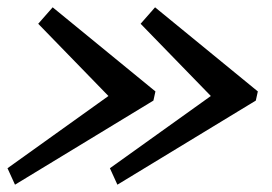

<svg xmlns="http://www.w3.org/2000/svg" viewBox="-30 -650 744 525"><path d="M266.5 -387.5 74.5 -585 114 -630 395 -400 389.5 -375 11 -145 -9.5 -190ZM546.5 -387.5 354.5 -585 394 -630 675 -400 669.5 -375 291 -145 270.5 -190Z"/></svg>

Font: Besley
Style: Italic
Weight: 400
Italic angle: -13°
Designer: Owen Earl
Foundry: indestructible type*
Version: Version 4.000; ttfautohint (v1.8.4.7-5d5b)